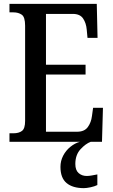

<svg xmlns="http://www.w3.org/2000/svg" viewBox="-20 -734 586 994"><path d="M29 0V-44H50Q77 -44 93.5 -56Q110 -68 110 -108V-601Q110 -646 92.5 -658Q75 -670 50 -670H29V-714H481L485 -538H433L429 -581Q426 -615 410 -638.5Q394 -662 357 -662H218V-399H423V-348H218V-52H379Q417 -52 434.5 -76Q452 -100 456 -133L462 -176H513L508 0ZM414 240Q356 240 324.5 213.5Q293 187 293 130Q293 99 307 72Q321 45 344.5 26Q368 7 394 0H450Q423 10 396.5 39Q370 68 370 115Q370 147 387 162Q404 177 429 177Q441 177 454.5 174.5Q468 172 484 169V224Q470 231 449 235.5Q428 240 414 240Z"/></svg>

Font: Noto Serif Armenian Condensed Medium
Style: Regular
Weight: 500
Width: 3
Designer: Monotype Design Team
Foundry: Monotype Imaging Inc.
Version: Version 2.008; ttfautohint (v1.8.4.7-5d5b)